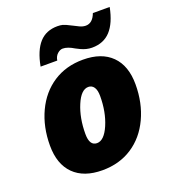

<svg xmlns="http://www.w3.org/2000/svg" viewBox="-141 -878 889 994"><g transform="rotate(-20 303.5 -381.0)"><path d="M420.4 -605Q404.3 -605 388.7 -608.9Q373 -612.8 358.9 -619.6Q344.7 -626.5 336.4 -630.9Q300.8 -652.8 274.4 -652.8Q259.3 -652.8 244.9 -639.6Q230.5 -626.5 227.1 -604H135.3Q150.9 -688 188.2 -729.5Q225.6 -771 288.1 -771Q304.7 -771 317.1 -767.8Q329.6 -764.6 363.3 -747.1Q378.4 -738.8 395.5 -731Q412.6 -723.1 428.2 -723.1Q466.3 -723.1 484.4 -772H577.1Q560.5 -688 522.2 -646.5Q483.9 -605 420.4 -605ZM253.9 9.8Q151.9 9.8 96.4 -45.4Q41 -100.6 41 -203.1Q41 -305.7 79.8 -388.4Q118.7 -471.2 189 -517.1Q259.3 -563 353 -563Q455.1 -563 510.5 -507.8Q565.9 -452.6 565.9 -350.1Q565.9 -247.6 527.1 -164.8Q488.3 -82 418 -36.1Q347.7 9.8 253.9 9.8ZM331.1 -420.9Q291 -420.9 262.5 -352.8Q233.9 -284.7 233.9 -196.8Q233.9 -131.8 274.9 -131.8Q314.5 -131.8 343.8 -199.7Q373 -267.6 373 -356Q373 -388.2 361.8 -404.5Q350.6 -420.9 331.1 -420.9Z"/></g></svg>

Font: TypoPRO Open Sans
Style: Italic
Weight: 800
Italic angle: -12°
Foundry: Ascender Corporation
Version: Version 1.10